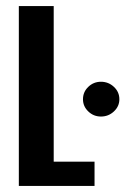

<svg xmlns="http://www.w3.org/2000/svg" viewBox="-20 -611 412 631"><path d="M41.9 0V-591H156.5V-79.7H290.7V0ZM311.8 -228Q287.5 -228 270.1 -244.8Q252.7 -261.5 252.7 -284.8Q252.7 -308.8 270.1 -325.5Q287.5 -342.3 311.8 -342.3Q336.5 -342.3 354.4 -325.5Q372.3 -308.8 372.3 -284.8Q372.3 -261.5 354.4 -244.8Q336.5 -228 311.8 -228Z"/></svg>

Font: Alumni Sans Thin
Style: Regular
Weight: 100
Designer: Robert E. Leuschke
Foundry: Robert E. Leuschke
Version: Version 1.018